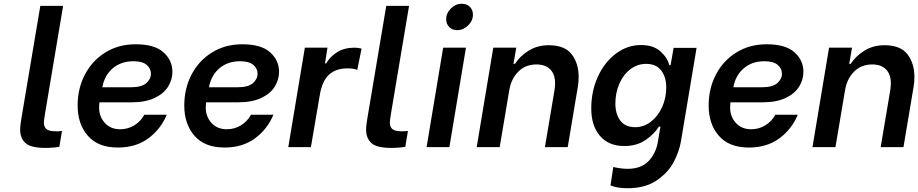

<svg xmlns="http://www.w3.org/2000/svg" viewBox="-20 -781 4874 1019"><path d="M87 -93Q87 -108 90 -128.5Q93 -149 94 -155L194 -750H315L219 -178Q213 -142 213 -130Q213 -107 227 -95.5Q241 -84 278 -84Q291 -84 309 -86L295 -2Q261 4 220 4Q144 4 115.5 -21.5Q87 -47 87 -93Z M392 -221Q392 -311 430.5 -385Q469 -459 539 -502.5Q609 -546 700 -546Q800 -546 847.5 -503.5Q895 -461 895 -400Q895 -358 872 -321Q849 -284 800.5 -261Q752 -238 679 -238H508L507 -230Q506 -223 506 -210Q506 -162 536.5 -128.5Q567 -95 618 -95Q659 -95 693 -116Q727 -137 746 -172H865Q833 -95 767 -46.5Q701 2 606 2Q500 2 446 -60.5Q392 -123 392 -221ZM677 -318Q731 -318 756 -339.5Q781 -361 781 -390Q781 -417 758.5 -436.5Q736 -456 688 -456Q623 -456 579 -419Q535 -382 523 -318Z M958 -221Q958 -311 996.5 -385Q1035 -459 1105 -502.5Q1175 -546 1266 -546Q1366 -546 1413.5 -503.5Q1461 -461 1461 -400Q1461 -358 1438 -321Q1415 -284 1366.5 -261Q1318 -238 1245 -238H1074L1073 -230Q1072 -223 1072 -210Q1072 -162 1102.5 -128.5Q1133 -95 1184 -95Q1225 -95 1259 -116Q1293 -137 1312 -172H1431Q1399 -95 1333 -46.5Q1267 2 1172 2Q1066 2 1012 -60.5Q958 -123 958 -221ZM1243 -318Q1297 -318 1322 -339.5Q1347 -361 1347 -390Q1347 -417 1324.5 -436.5Q1302 -456 1254 -456Q1189 -456 1145 -419Q1101 -382 1089 -318Z M1598 -528H1718L1705 -444H1711Q1730 -479 1768.5 -503.5Q1807 -528 1861 -528Q1881 -528 1899 -523L1876 -410Q1862 -415 1851.5 -416.5Q1841 -418 1823 -418Q1762 -418 1725.5 -384Q1689 -350 1677 -275L1630 0H1510Z M1923 -93Q1923 -108 1926 -128.5Q1929 -149 1930 -155L2030 -750H2151L2055 -178Q2049 -142 2049 -130Q2049 -107 2063 -95.5Q2077 -84 2114 -84Q2127 -84 2145 -86L2131 -2Q2097 4 2056 4Q1980 4 1951.5 -21.5Q1923 -47 1923 -93Z M2332 -528H2453L2365 0H2244ZM2348 -679Q2348 -711 2373 -736Q2398 -761 2431 -761Q2458 -761 2474 -744.5Q2490 -728 2490 -703Q2490 -671 2464.5 -646Q2439 -621 2406 -621Q2380 -621 2364 -637.5Q2348 -654 2348 -679Z M2598 -528H2720L2705 -442H2713Q2739 -483 2785.5 -512Q2832 -541 2892 -541Q2977 -541 3014 -493Q3051 -445 3051 -373Q3051 -343 3047 -322L2993 0H2872L2923 -303Q2926 -323 2926 -339Q2926 -387 2900 -413Q2874 -439 2827 -439Q2769 -439 2731 -401Q2693 -363 2683 -303L2632 0H2510Z M3220 203 3235 105Q3245 108 3267.5 111.5Q3290 115 3311 115Q3383 115 3422.5 73.5Q3462 32 3472 -31L3485 -109H3477Q3452 -69 3405.5 -37.5Q3359 -6 3293 -6Q3210 -6 3164 -60Q3118 -114 3118 -205Q3118 -298 3153.5 -375Q3189 -452 3249.5 -497Q3310 -542 3382 -542Q3448 -542 3485.5 -508Q3523 -474 3532 -435H3539L3555 -527H3677L3594 -31Q3585 22 3556 78Q3527 134 3466 176Q3405 218 3310 218Q3256 218 3220 203ZM3516 -317Q3516 -371 3489.5 -406.5Q3463 -442 3409 -442Q3363 -442 3325.5 -413.5Q3288 -385 3267 -336.5Q3246 -288 3246 -231Q3246 -176 3272 -141Q3298 -106 3352 -106Q3397 -106 3435 -135.5Q3473 -165 3494.5 -213.5Q3516 -262 3516 -317Z M3741 -221Q3741 -311 3779.5 -385Q3818 -459 3888 -502.5Q3958 -546 4049 -546Q4149 -546 4196.5 -503.5Q4244 -461 4244 -400Q4244 -358 4221 -321Q4198 -284 4149.5 -261Q4101 -238 4028 -238H3857L3856 -230Q3855 -223 3855 -210Q3855 -162 3885.5 -128.5Q3916 -95 3967 -95Q4008 -95 4042 -116Q4076 -137 4095 -172H4214Q4182 -95 4116 -46.5Q4050 2 3955 2Q3849 2 3795 -60.5Q3741 -123 3741 -221ZM4026 -318Q4080 -318 4105 -339.5Q4130 -361 4130 -390Q4130 -417 4107.5 -436.5Q4085 -456 4037 -456Q3972 -456 3928 -419Q3884 -382 3872 -318Z M4380 -528H4502L4487 -442H4495Q4521 -483 4567.5 -512Q4614 -541 4674 -541Q4759 -541 4796 -493Q4833 -445 4833 -373Q4833 -343 4829 -322L4775 0H4654L4705 -303Q4708 -323 4708 -339Q4708 -387 4682 -413Q4656 -439 4609 -439Q4551 -439 4513 -401Q4475 -363 4465 -303L4414 0H4292Z"/></svg>

Font: Be Vietnam SemiBold
Style: Italic
Weight: 600
Italic angle: -9.556°
Designer: Gabriel Lam
Foundry: TypeRant
Version: Version 3.000